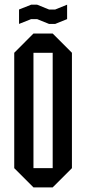

<svg xmlns="http://www.w3.org/2000/svg" viewBox="-20 -812 373 832"><path d="M125 0 41.7 -83.3V-583.3L125 -666.7H208.3L291.7 -583.3V-83.3L208.3 0ZM125 -83.3H208.3V-583.3H125ZM115 -729.2 62.5 -708.3V-770.8L115 -791.7H140.8L192.5 -770.8H219.2L270.8 -791.7V-729.2L219.2 -708.3H192.5L140.8 -729.2Z"/></svg>

Font: Yulong
Style: Regular
Weight: 400
Designer: GGBotNet
Foundry: f0n7.com
Version: 1.00